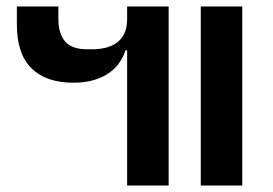

<svg xmlns="http://www.w3.org/2000/svg" viewBox="-20 -572 841 592"><path d="M599 -552H727V0H599ZM372 -417H367Q361 -398 349 -380Q337 -362 317.5 -348Q298 -334 270.5 -325.5Q243 -317 206 -317Q122 -317 77 -361.5Q32 -406 32 -496V-552H160V-513Q160 -469 180.5 -444.5Q201 -420 250 -420H264Q285 -420 304.5 -424.5Q324 -429 339 -439.5Q354 -450 363 -468Q372 -486 372 -514V-552H500V0H372Z"/></svg>

Font: IBM Plex Sans Thai SmBld
Style: Regular
Weight: 600
Designer: Mike Abbink, Paul van der Laan, Pieter van Rosmalen, Ben Mitchell, Mark Frömberg
Foundry: Bold Monday
Version: Version 1.2